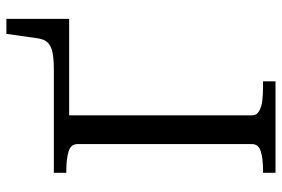

<svg xmlns="http://www.w3.org/2000/svg" viewBox="-164 -738 902 615"><g transform="rotate(-90 287.5 -431.0)"><path d="M225 -661V-76Q225 -60 239.5 -52Q254 -44 275 -42Q296 -40 316 -40H334V0H41V-40H50Q85 -40 109 -47Q133 -54 133 -76V-634Q133 -656 109 -663Q85 -670 50 -670H41V-710H369Q404 -710 425 -714Q446 -718 457.5 -729Q469 -740 472 -763L486 -862H534V-661Z"/></g></svg>

Font: Roboto Serif 72pt
Style: Regular
Weight: 400
Designer: Greg Gazdowicz
Foundry: Commercial Type
Version: Version 1.008